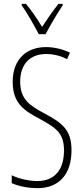

<svg xmlns="http://www.w3.org/2000/svg" viewBox="-20 -969 434 999"><path d="M182 -791H217C242 -838 277 -898 306 -941V-949H284C250 -905 227 -872 199 -829C174 -871 141 -918 115 -949H93V-941C118 -907 156 -840 182 -791ZM352 -187C352 -297 300 -331 209 -380C137 -419 85 -451 85 -544C85 -632 133 -688 221 -688C249 -688 290 -682 329 -661L344 -695C314 -710 267 -724 220 -724C117 -724 46 -660 46 -543C46 -429 109 -392 187 -350C274 -303 313 -275 313 -186C313 -90 268 -27 174 -27C131 -27 78 -39 41 -57V-16C81 2 133 10 175 10C287 10 352 -62 352 -187Z"/></svg>

Font: Noto Sans Gurmukhi UI ExtraCondensed ExtraLight
Style: Regular
Weight: 200
Width: 2
Designer: Jelle Bosma - Monotype Design Team
Foundry: Monotype Imaging Inc.
Version: Version 2.004